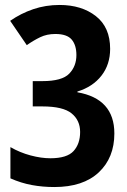

<svg xmlns="http://www.w3.org/2000/svg" viewBox="-20 -744 513 774"><path d="M199 10Q152 10 108.5 2Q65 -6 22 -25V-151Q60 -129 103 -117.5Q146 -106 183 -106Q250 -106 276.5 -135Q303 -164 303 -212Q303 -259 268.5 -287Q234 -315 151 -315H112V-417H151Q230 -417 259 -447Q288 -477 288 -522Q288 -562 269 -584.5Q250 -607 203 -607Q169 -607 142 -594Q115 -581 88 -562L21 -660Q64 -690 114 -707Q164 -724 220 -724Q309 -724 366.5 -679Q424 -634 424 -547Q424 -484 389 -439Q354 -394 292 -375V-372Q441 -346 441 -206Q441 -108 378 -49Q315 10 199 10Z"/></svg>

Font: Noto Sans Gurmukhi UI Condensed
Style: Bold
Weight: 700
Width: 3
Designer: Jelle Bosma - Monotype Design Team
Foundry: Monotype Imaging Inc.
Version: Version 2.004; ttfautohint (v1.8.4.7-5d5b)